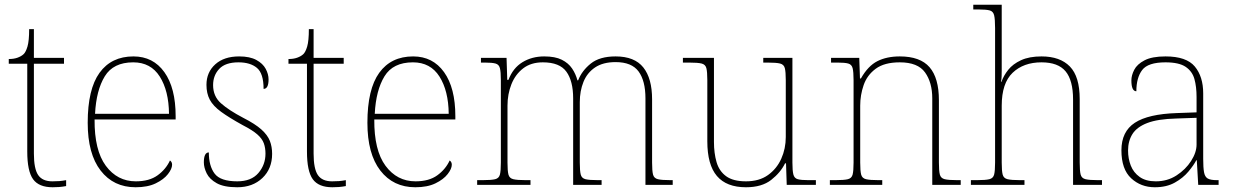

<svg xmlns="http://www.w3.org/2000/svg" viewBox="-20 -780 5212 810"><path d="M202 10Q144 10 119.5 -24Q95 -58 95 -141V-511H17V-531Q38 -531 53.5 -536.5Q69 -542 79 -551Q89 -560 96 -584Q103 -608 103 -657H123V-536H250V-511H123V-132Q123 -68 141 -41.5Q159 -15 201 -15Q218 -15 230.5 -16Q243 -17 259 -20V5Q243 8 229.5 9Q216 10 202 10Z M552 10Q459 10 404.5 -60.5Q350 -131 350 -262Q350 -404 400 -473Q450 -542 543 -542Q626 -542 673.5 -475.5Q721 -409 721 -290V-276H379Q378 -146 426.5 -80.5Q475 -15 553 -15Q610 -15 645 -40.5Q680 -66 697 -103Q706 -97 706 -85Q706 -68 688.5 -45.5Q671 -23 637 -6.5Q603 10 552 10ZM693 -300Q692 -397 654 -457Q616 -517 542 -517Q458 -517 422 -458Q386 -399 381 -300Z M981 10Q925 10 894.5 -7Q864 -24 852 -48.5Q840 -73 840 -95Q840 -137 861 -137Q861 -80 885.5 -47.5Q910 -15 981 -15Q1040 -15 1070 -50Q1100 -85 1100 -132Q1100 -156 1093 -175.5Q1086 -195 1065.5 -213Q1045 -231 1004 -252Q946 -284 912.5 -308.5Q879 -333 865 -359.5Q851 -386 851 -422Q851 -475 888 -508.5Q925 -542 989 -542Q1034 -542 1061.5 -527Q1089 -512 1101 -489.5Q1113 -467 1113 -445Q1113 -405 1092 -405Q1092 -470 1064 -493.5Q1036 -517 986 -517Q931 -517 905 -489.5Q879 -462 879 -421Q879 -374 912 -344.5Q945 -315 1006 -283Q1057 -257 1083 -233.5Q1109 -210 1118.5 -185.5Q1128 -161 1128 -131Q1128 -68 1087 -29Q1046 10 981 10Z M1382 10Q1324 10 1299.5 -24Q1275 -58 1275 -141V-511H1197V-531Q1218 -531 1233.5 -536.5Q1249 -542 1259 -551Q1269 -560 1276 -584Q1283 -608 1283 -657H1303V-536H1430V-511H1303V-132Q1303 -68 1321 -41.5Q1339 -15 1381 -15Q1398 -15 1410.5 -16Q1423 -17 1439 -20V5Q1423 8 1409.5 9Q1396 10 1382 10Z M1732 10Q1639 10 1584.5 -60.5Q1530 -131 1530 -262Q1530 -404 1580 -473Q1630 -542 1723 -542Q1806 -542 1853.5 -475.5Q1901 -409 1901 -290V-276H1559Q1558 -146 1606.5 -80.5Q1655 -15 1733 -15Q1790 -15 1825 -40.5Q1860 -66 1877 -103Q1886 -97 1886 -85Q1886 -68 1868.5 -45.5Q1851 -23 1817 -6.5Q1783 10 1732 10ZM1873 -300Q1872 -397 1834 -457Q1796 -517 1722 -517Q1638 -517 1602 -458Q1566 -399 1561 -300Z M1993 0V-20H2016Q2053 -20 2069 -24Q2085 -28 2089 -43.5Q2093 -59 2093 -94V-442Q2093 -477 2089 -492.5Q2085 -508 2070.5 -512Q2056 -516 2026 -516H2009V-536H2117L2120 -443H2125Q2144 -493 2184 -517.5Q2224 -542 2276 -542Q2322 -542 2350 -528Q2378 -514 2393.5 -491Q2409 -468 2416 -441H2419Q2435 -482 2472.5 -512Q2510 -542 2577 -542Q2657 -542 2694 -495.5Q2731 -449 2731 -361V-94Q2731 -59 2735 -43.5Q2739 -28 2755.5 -24Q2772 -20 2808 -20H2818V0H2703V-365Q2703 -439 2674 -478.5Q2645 -518 2577 -518Q2524 -518 2490.5 -495.5Q2457 -473 2441.5 -434.5Q2426 -396 2426 -349V-94Q2426 -59 2430 -43.5Q2434 -28 2450 -24Q2466 -20 2503 -20H2518V0H2398V-365Q2398 -438 2369.5 -477.5Q2341 -517 2270 -517Q2220 -517 2187 -491.5Q2154 -466 2137.5 -424.5Q2121 -383 2121 -334V-94Q2121 -59 2125 -43.5Q2129 -28 2145.5 -24Q2162 -20 2198 -20H2218V0Z M3127 10Q3045 10 3004.5 -37.5Q2964 -85 2964 -184V-442Q2964 -477 2960 -492.5Q2956 -508 2940 -512Q2924 -516 2887 -516H2861V-536H2992V-181Q2992 -134 3003 -96Q3014 -58 3043.5 -36.5Q3073 -15 3127 -15Q3183 -15 3220 -41.5Q3257 -68 3276 -110.5Q3295 -153 3295 -202V-442Q3295 -477 3291 -492.5Q3287 -508 3271 -512Q3255 -516 3218 -516H3200V-536H3323V-94Q3323 -60 3327 -44Q3331 -28 3345.5 -24Q3360 -20 3390 -20H3422V0H3299L3296 -91H3292Q3273 -52 3233.5 -21Q3194 10 3127 10Z M3481 0V-20H3504Q3541 -20 3557 -24Q3573 -28 3577 -43.5Q3581 -59 3581 -94V-442Q3581 -477 3577 -492.5Q3573 -508 3558.5 -512Q3544 -516 3514 -516H3486V-536H3605L3608 -449H3612Q3642 -502 3681.5 -522Q3721 -542 3776 -542Q3862 -542 3901.5 -496.5Q3941 -451 3941 -357V-94Q3941 -59 3945 -43.5Q3949 -28 3965.5 -24Q3982 -20 4018 -20H4033V0H3913V-365Q3913 -432 3882.5 -474.5Q3852 -517 3776 -517Q3711 -517 3674.5 -490Q3638 -463 3623.5 -421Q3609 -379 3609 -334V-94Q3609 -59 3613 -43.5Q3617 -28 3633.5 -24Q3650 -20 3686 -20H3702V0Z M4076 0V-20H4101Q4138 -20 4154 -24Q4170 -28 4174 -43.5Q4178 -59 4178 -94V-662Q4178 -699 4174 -715.5Q4170 -732 4155.5 -736Q4141 -740 4111 -740H4086V-760H4206V-482Q4206 -469 4205.5 -456.5Q4205 -444 4203 -435H4205Q4214 -461 4233.5 -485.5Q4253 -510 4287.5 -526Q4322 -542 4374 -542Q4452 -542 4493.5 -499.5Q4535 -457 4535 -362V-94Q4535 -59 4539 -43.5Q4543 -28 4559.5 -24Q4576 -20 4612 -20H4629V0H4507V-360Q4507 -441 4475.5 -479Q4444 -517 4374 -517Q4298 -517 4252 -473Q4206 -429 4206 -334V-94Q4206 -59 4210 -43.5Q4214 -28 4230.5 -24Q4247 -20 4283 -20H4302V0Z M4852 10Q4793 10 4752 -28Q4711 -66 4711 -146Q4711 -225 4767.5 -262Q4824 -299 4945 -303L5028 -306V-371Q5028 -414 5019 -446.5Q5010 -479 4982 -498Q4954 -517 4897 -517Q4823 -517 4798.5 -484.5Q4774 -452 4774 -395Q4753 -395 4753 -441Q4753 -462 4765 -485.5Q4777 -509 4808.5 -525.5Q4840 -542 4897 -542Q4985 -542 5020.5 -499.5Q5056 -457 5056 -386V-110Q5056 -73 5059.5 -53.5Q5063 -34 5075 -27Q5087 -20 5114 -20H5121V0H5035L5029 -104H5027Q5016 -83 4993.5 -56Q4971 -29 4936 -9.5Q4901 10 4852 10ZM4856 -15Q4905 -15 4943.5 -40Q4982 -65 5005 -101Q5028 -137 5028 -170V-283L4942 -280Q4864 -278 4820 -261Q4776 -244 4757.5 -214.5Q4739 -185 4739 -145Q4739 -111 4750.5 -81.5Q4762 -52 4788 -33.5Q4814 -15 4856 -15Z"/></svg>

Font: Noto Serif Tamil Thin
Style: Regular
Weight: 100
Designer: Indian Type Foundry, Tom Grace, and the Monotype Design Team
Foundry: Monotype Imaging Inc.
Version: Version 2.004; ttfautohint (v1.8.4.7-5d5b)